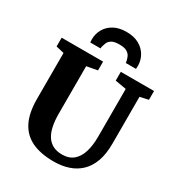

<svg xmlns="http://www.w3.org/2000/svg" viewBox="-228 -1142 1201 1296"><g transform="rotate(30 372.0 -494.0)"><path d="M387 8Q285 8 216.5 -24.2Q148 -56.5 113.2 -125Q78.5 -193.5 78.5 -302V-660L16 -674.5V-743H339V-674.5L255.5 -659V-287.5Q255.5 -232.5 264.8 -190.2Q274 -148 293.2 -119Q312.5 -90 342 -75.5Q371.5 -61 411.5 -61Q466 -61 499.5 -89.8Q533 -118.5 548.2 -169Q563.5 -219.5 563.5 -286V-659.5L477 -674.5V-743H736V-674.5L670.5 -660V-295Q670.5 -213.5 649.5 -156Q628.5 -98.5 590 -62.2Q551.5 -26 499.8 -9Q448 8 387 8ZM377.5 -996Q436 -996 475.8 -973.5Q515.5 -951 536.2 -914.5Q557 -878 557 -836Q557 -829.5 556.8 -823.5Q556.5 -817.5 555.5 -811.5H475.5Q475.5 -814 475.5 -817.5Q475.5 -821 474.5 -824.5Q471.5 -839.5 464.2 -856.8Q457 -874 437.5 -886.2Q418 -898.5 377.5 -898.5Q337 -898.5 317.5 -886.2Q298 -874 291.2 -856.5Q284.5 -839 280.5 -824.5Q280 -821 279.8 -817.5Q279.5 -814 279.5 -811.5H199.5Q199 -817.5 198.5 -823.8Q198 -830 198 -836.5Q198 -878.5 218.5 -915Q239 -951.5 279 -973.8Q319 -996 377.5 -996Z"/></g></svg>

Font: Merriweather 20pt Black
Style: Regular
Weight: 900
Version: Version 2.100